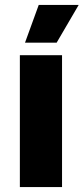

<svg xmlns="http://www.w3.org/2000/svg" viewBox="-20 -763 341 783"><path d="M61 0V-538H233V0ZM82 -589 138 -743H301L211 -589Z"/></svg>

Font: Geist ExtBd
Style: Regular
Weight: 400
Designer: Basement.studio, Andrés Briganti, Mateo Zaragoza
Foundry: Basement.studio, Vercel, Andrés Briganti, Guido Ferreyra, Mateo Zaragoza
Version: Version 1.401